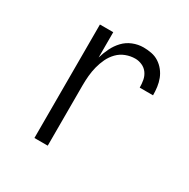

<svg xmlns="http://www.w3.org/2000/svg" viewBox="-126 -645 752 762"><g transform="rotate(30 250.0 -264.0)"><path d="M126 0V-520H187V-404Q194 -428 205 -450.5Q216 -473 233 -491Q250 -509 273.5 -518.5Q297 -528 322 -528Q340 -528 358.5 -524.5Q377 -521 392.5 -511Q408 -501 419.5 -486.5Q431 -472 437.5 -455Q444 -438 446.5 -419.5Q449 -401 449 -382H388Q388 -399 385 -415.5Q382 -432 372.5 -445.5Q363 -459 347.5 -466Q332 -473 316 -473Q294 -473 273 -465Q252 -457 236.5 -441Q221 -425 211.5 -405Q202 -385 196.5 -363.5Q191 -342 189 -320Q187 -298 187 -276V0Z"/></g></svg>

Font: Iosevka Term Curly Light
Style: Regular
Weight: 300
Designer: Belleve Invis
Foundry: Belleve Invis
Version: Version 32.3.0